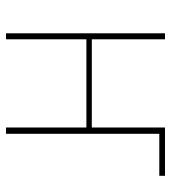

<svg xmlns="http://www.w3.org/2000/svg" viewBox="15 -585 570 640"><g transform="rotate(90 300.0 -265.0)"><path d="M91 0V-530H111V-286H405V-530H566V-511H426V0H405V-268H111V0Z"/></g></svg>

Font: Iosevka Curly Thin Extended
Style: Regular
Weight: 100
Width: 7
Monospace: yes
Designer: Belleve Invis
Foundry: Belleve Invis
Version: Version 11.1.0; ttfautohint (v1.8.3)